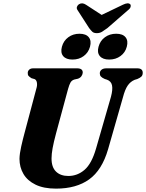

<svg xmlns="http://www.w3.org/2000/svg" viewBox="-20 -1105 866 1138"><path d="M549.5 -225.5 638 -532.5Q649 -574.5 644 -599Q639 -623.5 614.5 -632.5L600.5 -637Q584 -644.5 577.8 -651.8Q571.5 -659 571.5 -670.5Q571.5 -683 581.5 -691.5Q591.5 -700 610.5 -700H793.5Q826 -700 826 -673.5Q826 -659 817.8 -651Q809.5 -643 793.5 -636.5L778.5 -632Q753 -621.5 736.8 -597.8Q720.5 -574 708.5 -527.5L620.5 -220Q584.5 -96.5 508.5 -41.8Q432.5 13 312 13Q239 13 190.8 -10.5Q142.5 -34 119 -74Q95.5 -114 95.5 -163.5Q96 -194 105.8 -237.2Q115.5 -280.5 125 -315L195.5 -580Q201.5 -599 198.8 -615Q196 -631 185.5 -636L166.5 -641.5Q154 -649.5 149 -655.5Q144 -661.5 144.5 -673Q144.5 -684 153 -692Q161.5 -700 176.5 -700H437Q470.5 -700 470.5 -675Q470 -664.5 463 -654Q456 -643.5 442 -638.5L420 -633.5Q405 -628.5 397.8 -615.8Q390.5 -603 383.5 -578L312.5 -315.5Q298 -261.5 291.8 -226.8Q285.5 -192 285.5 -167Q285 -114.5 311.8 -88.2Q338.5 -62 385 -62Q439 -62 481.2 -98.5Q523.5 -135 549.5 -225.5ZM409.5 -752Q371.5 -752 354.5 -772.5Q337.5 -793 347 -828Q356.5 -863.5 384.8 -884.2Q413 -905 451 -905Q489.5 -905 506.2 -884.2Q523 -863.5 513.5 -828Q504 -793.5 476.2 -772.8Q448.5 -752 409.5 -752ZM627 -752Q589 -752 571.8 -772.5Q554.5 -793 564 -828Q573.5 -863.5 601.8 -884.2Q630 -905 668.5 -905Q707.5 -905 724.2 -884.2Q741 -863.5 731.5 -828Q722.5 -793.5 694.2 -772.8Q666 -752 627 -752ZM617 -939Q599 -925.5 585.2 -917Q571.5 -908.5 554 -908.5Q536 -908.5 527 -917Q518 -925.5 508 -939L440 -1044.5Q432.5 -1055 436.2 -1064.8Q440 -1074.5 447.5 -1079.5Q467 -1092 489.5 -1077L582.5 -1016.5L708.5 -1077Q739.5 -1092 752 -1079.5Q756.5 -1074.5 754.2 -1064.8Q752 -1055 738.5 -1044.5Z"/></svg>

Font: Fraunces 9pt S000
Style: Bold Italic
Weight: 700
Italic angle: -16°
Version: Version 1.000; ttfautohint (v1.8.3)